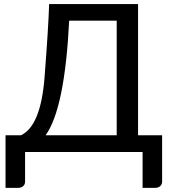

<svg xmlns="http://www.w3.org/2000/svg" viewBox="-20 -737 829 931"><path d="M545.9 -81.1V-636.7H315.4Q294.4 -211.4 201.2 -81.1ZM649.4 -717.3V-81.1H766.1V143.6Q766.1 157.2 756.8 165.5Q747.6 173.8 732.9 173.8H671.4V0H101.6V143.6Q101.6 157.2 92.3 165.5Q83 173.8 68.4 173.8H6.8V-81.1H81.5Q177.7 -126 196 -362.1Q214.4 -598.1 218.3 -717.3Z"/></svg>

Font: Lato-Medium
Style: Regular
Weight: 500
Designer: Lukasz Dziedzic
Foundry: tyPoland Lukasz Dziedzic
Version: Version 2.006; 2014-01-15